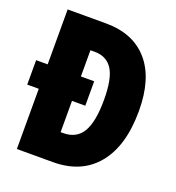

<svg xmlns="http://www.w3.org/2000/svg" viewBox="-130 -818 847 923"><g transform="rotate(20 293.5 -357.0)"><path d="M255 -714Q395 -714 471.5 -626Q548 -538 548 -372Q548 -194 468.5 -97Q389 0 243 0H59V-308H0V-433H59V-714ZM252 -567H229V-433H297V-308H229V-148H242Q310 -148 341 -200.5Q372 -253 372 -365Q372 -474 342 -520.5Q312 -567 252 -567Z"/></g></svg>

Font: Noto Sans Sinhala ExtraCondensed Black
Style: Regular
Weight: 900
Width: 2
Designer: Jelle Bosma - Monotype Design Team
Foundry: Monotype Imaging Inc.
Version: Version 2.006; ttfautohint (v1.8.4.7-5d5b)